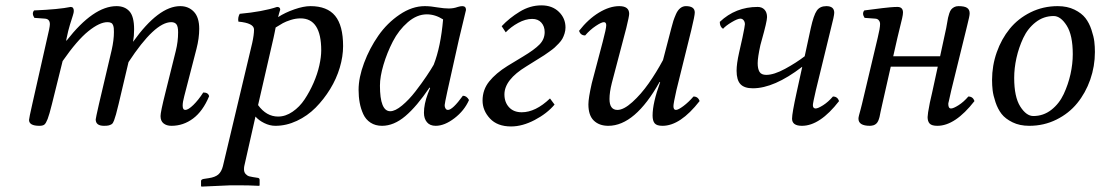

<svg xmlns="http://www.w3.org/2000/svg" viewBox="-20 -462 4126 720"><path d="M230 -319.8 228 -310.1H230Q330.6 -439 417 -439Q447.8 -439 465.3 -419.7Q482.9 -400.4 482.9 -352.1Q482.9 -326.7 479 -305.2Q574.7 -439 655.8 -439Q687 -439 707 -418Q727.1 -397 727.1 -354Q727.1 -318.8 716.8 -278.8L670.9 -101.1Q665 -79.6 665 -65.9Q665 -49.8 674.8 -49.8Q686 -49.8 705.1 -68.4Q724.1 -86.9 742.2 -115.2Q761.2 -115.2 764.2 -101.1Q740.7 -44.9 704.1 -17.6Q667.5 9.8 623 9.8Q604.5 9.8 593.3 0.7Q582 -8.3 582 -26.9Q582 -42 600.1 -113.8L639.2 -271Q647.9 -305.7 647.9 -340.8Q647.9 -362.8 641.6 -370.8Q635.3 -378.9 622.1 -378.9Q560.1 -378.9 461.9 -229L424.8 -71.8Q418.5 -45.4 415 -33.2Q411.6 -21 407.7 -10.3Q403.8 0.5 398.7 3.7Q393.6 6.8 387.7 8.3Q381.8 9.8 370.1 9.8Q338.9 9.8 338.9 -14.2Q338.9 -18.1 351.1 -71.8L398.9 -274.9Q407.2 -312 407.2 -341.8Q407.2 -351.1 406.7 -356.2Q406.2 -361.3 404.1 -367.4Q401.9 -373.5 396.7 -376.2Q391.6 -378.9 382.8 -378.9Q353.5 -378.9 311.3 -345Q269 -311 214.8 -232.9L174.8 -71.8Q165 -32.2 158.7 -15.9Q152.3 0.5 146.5 5.1Q140.6 9.8 127.9 9.8Q88.9 9.8 88.9 -12.2Q88.9 -18.1 101.1 -71.8L155.8 -314Q167 -359.9 167 -371.1Q167 -390.6 148.9 -392.1L108.9 -395Q98.1 -411.6 107.9 -422.9Q201.2 -426.8 245.1 -436Q256.8 -436 256.8 -420.9Q256.8 -415 253.2 -403.8Q249.5 -392.6 242.4 -369.6Q235.4 -346.7 230 -319.8Z M1013.7 -358.9Q1012.7 -353 1010 -340.3Q1007.3 -327.6 1005.9 -320.8L947.8 -67.9Q979 -24.9 1022.9 -24.9Q1050.8 -24.9 1077.1 -43Q1103.5 -61 1122.3 -89.4Q1141.1 -117.7 1155.8 -151.1Q1170.4 -184.6 1177.5 -216.6Q1184.6 -248.5 1184.6 -272.9Q1184.6 -393.1 1106.9 -393.1Q1088.9 -393.1 1070.3 -387.2Q1051.8 -381.3 1040.8 -375.2Q1029.8 -369.1 1013.7 -358.9ZM938 -24.9 896 161.1Q895 166 895 172.9Q895 184.1 901.4 190.7Q907.7 197.3 913.6 199Q919.4 200.7 928.7 202.1L947.8 205.1Q953.6 206.5 953.6 212.9V232.9L951.7 234.9Q914.1 232.9 877.9 232.9H844.7L735.8 237.8L733.9 235.8V216.8Q733.9 210.9 743.7 209L762.7 206.1Q786.6 202.6 798.6 192.4Q810.5 182.1 815.9 161.1L925.8 -300.8Q932.6 -331.5 932.6 -351.1Q932.6 -375.5 874 -380.9Q871.1 -396 878.9 -410.2Q964.8 -418 1019 -436Q1030.8 -436 1030.8 -425.8Q1029.3 -420.9 1026.6 -411.9Q1023.9 -402.8 1022.9 -397.9Q1049.3 -415 1084 -427Q1118.7 -439 1144 -439Q1207 -439 1236.8 -402.6Q1266.6 -366.2 1266.6 -289.1Q1266.6 -250.5 1254.2 -208.5Q1241.7 -166.5 1218 -127.9Q1194.3 -89.4 1163.6 -58.3Q1132.8 -27.3 1093.3 -8.8Q1053.7 9.8 1012.7 9.8Q991.7 9.8 970.9 -0.5Q950.2 -10.7 938 -24.9Z M1606.4 -219.2Q1632.8 -286.6 1641.6 -389.2Q1611.8 -408.2 1580.6 -408.2Q1543.5 -408.2 1509.3 -378.7Q1475.1 -349.1 1453.1 -306.4Q1431.2 -263.7 1418 -219Q1404.8 -174.3 1404.8 -141.1Q1404.8 -44.9 1443.4 -44.9Q1461.9 -44.9 1487.8 -66.4Q1513.7 -87.9 1537.8 -119.1Q1562 -150.4 1579.3 -176.3Q1596.7 -202.1 1606.4 -219.2ZM1713.4 -439Q1727.5 -439 1727.5 -424.8Q1724.6 -414.1 1700.7 -313L1657.7 -120.1Q1647.5 -73.2 1647.5 -67.9Q1647.5 -60.5 1650.1 -56.2Q1652.8 -51.8 1655 -50.8Q1657.2 -49.8 1659.7 -49.8Q1677.2 -49.8 1715.8 -103Q1730 -103 1738.8 -86.9Q1721.2 -46.9 1684.1 -18.6Q1647 9.8 1613.8 9.8Q1592.3 9.8 1581.1 -3.7Q1569.8 -17.1 1569.8 -39.1Q1569.8 -71.3 1584.5 -110.8L1592.8 -131.8L1590.8 -133.8Q1543 -63 1500 -26.6Q1457 9.8 1412.6 9.8Q1387.7 9.8 1369.6 -2Q1351.6 -13.7 1342.3 -33.9Q1333 -54.2 1328.9 -76.7Q1324.7 -99.1 1324.7 -125Q1324.7 -170.9 1345.2 -225.8Q1365.7 -280.8 1398.7 -328.1Q1431.6 -375.5 1478.5 -407.2Q1525.4 -439 1572.8 -439Q1594.7 -439 1621.6 -434.1Q1645.5 -430.2 1662.6 -430.2Q1681.2 -430.2 1696.8 -436Q1707 -439 1713.4 -439Z M1876.5 -340.8 1861.3 -363.8Q1890.1 -394.5 1929 -418.2Q1967.8 -441.9 2010.3 -441.9Q2050.8 -441.9 2075.7 -417.7Q2100.6 -393.6 2100.6 -358.9Q2100.6 -347.7 2097.2 -336.7Q2093.8 -325.7 2089.1 -317.1Q2084.5 -308.6 2075.4 -299.1Q2066.4 -289.6 2059.6 -283.4Q2052.7 -277.3 2040 -268.3Q2027.3 -259.3 2020.8 -254.9Q2014.2 -250.5 2000.5 -242.2L1953.6 -212.9Q1871.6 -163.1 1871.6 -107.9Q1871.6 -78.6 1888.9 -59.8Q1906.2 -41 1936.5 -41Q1988.3 -41 2042.5 -92.8L2059.6 -69.8Q2031.2 -36.1 1985.1 -12Q1939 12.2 1896.5 12.2Q1845.2 12.2 1817.4 -17.6Q1789.6 -47.4 1789.6 -85Q1789.6 -125.5 1814.5 -156.5Q1839.4 -187.5 1883.3 -214.8L1941.4 -250Q1983.9 -275.4 2003.2 -295.2Q2022.5 -314.9 2022.5 -341.8Q2022.5 -363.3 2010 -377.2Q1997.6 -391.1 1975.6 -391.1Q1950.7 -391.1 1923.3 -376.2Q1896 -361.3 1876.5 -340.8Z M2455.6 -153.8 2453.6 -154.8Q2361.3 9.8 2261.2 9.8Q2227.1 9.8 2206.8 -9.8Q2186.5 -29.3 2186.5 -70.8Q2186.5 -93.8 2199.2 -149.9L2240.2 -305.2Q2253.4 -355 2253.4 -367.2Q2253.4 -378.9 2244.6 -378.9Q2235.4 -378.9 2213.9 -364.5Q2192.4 -350.1 2174.3 -329.1Q2157.2 -329.1 2151.4 -346.2Q2185.5 -390.1 2225.8 -414.6Q2266.1 -439 2302.2 -439Q2339.4 -439 2339.4 -410.2Q2339.4 -400.9 2328.6 -356.9L2274.4 -150.9Q2265.6 -116.2 2265.6 -90.8Q2265.6 -49.8 2295.4 -49.8Q2318.8 -49.8 2351.3 -79.1Q2383.8 -108.4 2412.6 -149.4Q2441.4 -190.4 2466.3 -236.8L2497.6 -356.9Q2501.5 -372.6 2505.1 -383.8Q2508.8 -395 2515.1 -409.4Q2521.5 -423.8 2531 -431.4Q2540.5 -439 2552.2 -439Q2585.4 -439 2585.4 -415Q2585.4 -403.3 2572.3 -349.1L2516.6 -124Q2505.4 -74.2 2505.4 -64Q2505.4 -49.8 2514.6 -49.8Q2523.4 -49.8 2542.7 -64.2Q2562 -78.6 2580.6 -100.1Q2597.7 -100.1 2603.5 -83Q2531.2 9.8 2464.4 9.8Q2442.9 9.8 2435.1 0.5Q2427.2 -8.8 2427.2 -28.8Q2427.2 -75.7 2455.6 -153.8Z M2967.3 -115.2 2988.3 -210.9H2987.3Q2882.8 -130.9 2803.2 -130.9Q2771 -130.9 2756.6 -146.5Q2742.2 -162.1 2742.2 -196.8Q2742.2 -222.7 2751.5 -264.2L2764.2 -320.8Q2773.4 -364.7 2773.4 -371.1Q2773.4 -379.9 2768.6 -386Q2763.7 -392.1 2756.3 -392.1Q2746.1 -392.1 2723.9 -378.9Q2701.7 -365.7 2691.4 -354Q2679.2 -361.8 2679.2 -379.9Q2738.3 -436 2821.3 -436Q2837.4 -436 2846.9 -425.8Q2856.4 -415.5 2856.4 -397.9Q2856.4 -381.8 2836.4 -311L2831.5 -293Q2821.3 -246.6 2821.3 -225.1Q2821.3 -204.1 2828.1 -192.6Q2835 -181.2 2853.5 -181.2Q2882.3 -181.2 2924.1 -203.9Q2965.8 -226.6 2997.6 -251L3020.5 -356.9Q3031.2 -405.3 3043 -422.1Q3054.7 -439 3078.6 -439Q3108.4 -439 3108.4 -414.1Q3108.4 -402.8 3095.2 -352.1L3039.6 -124Q3028.3 -75.2 3028.3 -67.9Q3028.3 -55.2 3038.6 -55.2Q3047.4 -55.2 3066.7 -67.4Q3085.9 -79.6 3103.5 -100.1Q3120.6 -100.1 3126.5 -83Q3054.7 9.8 2987.3 9.8Q2950.2 9.8 2950.2 -17.1Q2950.2 -37.1 2967.3 -115.2Z M3212.4 -71.8 3271.5 -320.8Q3280.3 -356.4 3280.3 -372.1Q3280.3 -379.9 3275.6 -385.7Q3271 -391.6 3262.2 -392.1L3222.2 -395Q3211.4 -411.6 3221.2 -422.9Q3231.9 -424.3 3254.6 -427.2Q3277.3 -430.2 3289.6 -431.6Q3301.8 -433.1 3317.9 -434.6Q3334 -436 3345.2 -436Q3366.2 -436 3366.2 -415Q3366.2 -407.2 3363 -393.3Q3359.9 -379.4 3354 -356.2Q3348.1 -333 3345.2 -319.8L3329.6 -251H3505.4L3528.3 -356.9Q3529.8 -363.3 3531.7 -376Q3533.7 -388.7 3535.2 -395.5Q3536.6 -402.3 3539.8 -411.9Q3543 -421.4 3547.1 -426.5Q3551.3 -431.6 3558.1 -435.3Q3564.9 -439 3574.2 -439Q3597.2 -439 3606.7 -432.4Q3616.2 -425.8 3616.2 -412.1Q3616.2 -406.7 3614 -396.2Q3611.8 -385.7 3608.2 -371.6Q3604.5 -357.4 3603.5 -352.1L3547.4 -124Q3537.6 -81.1 3537.1 -78.1Q3536.1 -76.2 3536.1 -71.8Q3536.1 -55.2 3546.4 -55.2Q3555.2 -55.2 3574.5 -67.4Q3593.8 -79.6 3611.3 -100.1Q3628.4 -100.1 3634.3 -83Q3562 9.8 3495.1 9.8Q3474.1 9.8 3466.3 1.5Q3458.5 -6.8 3458.5 -22.9Q3458.5 -27.3 3460.4 -41Q3465.8 -75.7 3475.6 -115.2L3496.6 -211.9H3320.3L3288.6 -71.8Q3282.7 -45.4 3282.2 -43Q3278.8 -21 3273.2 -8.5Q3267.6 3.9 3255.4 7.8Q3247.6 9.8 3242.2 9.8Q3199.2 9.8 3199.2 -17.1Q3199.2 -21.5 3201.4 -30Q3203.6 -38.6 3207.3 -51.8Q3210.9 -64.9 3212.4 -71.8Z M3931.2 -401.9Q3893.6 -401.9 3863.8 -378.7Q3834 -355.5 3817.1 -319.3Q3800.3 -283.2 3791.7 -244.6Q3783.2 -206.1 3783.2 -169.9Q3783.2 -98.6 3805.9 -62.7Q3828.6 -26.9 3855 -26.9Q3892.6 -26.9 3922.4 -50Q3952.1 -73.2 3969 -109.4Q3985.8 -145.5 3994.4 -184.1Q4002.9 -222.7 4002.9 -258.8Q4002.9 -330.1 3980.2 -366Q3957.5 -401.9 3931.2 -401.9ZM3839.8 9.8Q3803.7 9.8 3776.9 -3.4Q3750 -16.6 3735.8 -34.9Q3721.7 -53.2 3713.1 -78.9Q3704.6 -104.5 3702.4 -123.3Q3700.2 -142.1 3700.2 -162.1Q3700.2 -215.8 3717.8 -265.9Q3735.4 -315.9 3766.6 -354.2Q3797.9 -392.6 3844.7 -415.8Q3891.6 -439 3946.3 -439Q3982.4 -439 4009.3 -425.8Q4036.1 -412.6 4050.3 -394.3Q4064.5 -376 4073 -350.3Q4081.5 -324.7 4083.7 -305.9Q4085.9 -287.1 4085.9 -267.1Q4085.9 -213.4 4068.4 -163.3Q4050.8 -113.3 4019.5 -75Q3988.3 -36.6 3941.4 -13.4Q3894.5 9.8 3839.8 9.8Z"/></svg>

Font: Common Serif
Style: Italic
Weight: 400
Italic angle: -12°
Designer: Philipp H. Poll, Khaled Hosny
Foundry: Stefan Peev, Context Ltd.
Version: Version 1.026